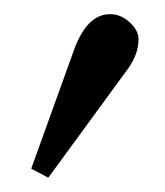

<svg xmlns="http://www.w3.org/2000/svg" viewBox="-20 -119 232 270"><path d="M134.8 -99.1Q149.9 -99.1 162.4 -87.6Q174.8 -76.2 174.8 -64Q174.8 -43.9 161.1 -23.9L47.9 130.9L23.9 118.2L82 -43Q100.6 -99.1 134.8 -99.1Z"/></svg>

Font: Linux Libertine
Style: Semibold
Weight: 600
Designer: Philipp H. Poll
Foundry: Philipp H. Poll
Version: Version 5.1.2 ; ttfautohint (v0.9)